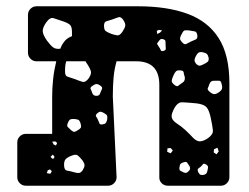

<svg xmlns="http://www.w3.org/2000/svg" viewBox="-20 -591 791 611"><path d="M96 -396Q85 -396 77 -404Q69 -412 69 -423V-544Q69 -555 77 -563Q85 -571 96 -571H419Q512 -571 577 -547Q642 -523 676 -469.5Q710 -416 710 -326V-27Q710 -16 702 -8Q694 0 683 0H514Q503 0 495 -7.5Q487 -15 487 -26V-321Q487 -396 413 -396H351Q344 -372 341.5 -345Q339 -318 339 -284L351 -27Q351 -16 343 -8Q335 0 324 0H62Q51 0 43 -8Q35 -16 35 -27V-138Q35 -149 43 -157Q51 -165 62 -165H146V-284Q146 -310 149 -338.5Q152 -367 159 -396ZM372 -528Q364 -539 356.5 -536Q349 -533 337 -529Q325 -525 318 -523Q311 -521 311 -509Q311 -496 316.5 -492Q322 -488 335 -483Q347 -479 354 -478.5Q361 -478 369 -489Q377 -501 378.5 -508.5Q380 -516 372 -528ZM181 -523Q162 -529 151 -533Q140 -537 128 -521Q115 -503 116 -491Q117 -479 130 -461Q141 -446 149.5 -440Q158 -434 172 -436L174 -441Q178 -451 186 -460.5Q194 -470 209 -476Q209 -480 209 -483Q209 -486 209 -490Q209 -506 202.5 -512Q196 -518 181 -523ZM496 -494 486 -496 479 -493 480 -483 489 -487ZM608 -479Q606 -490 600 -491Q594 -492 583 -494Q574 -495 569 -494.5Q564 -494 560 -486Q554 -476 553 -470Q552 -464 560 -456Q567 -448 572.5 -451Q578 -454 588 -459Q597 -463 603 -465.5Q609 -468 608 -479ZM500 -466Q493 -468 490 -465.5Q487 -463 483 -457Q479 -453 480.5 -450Q482 -447 485 -443Q490 -436 491.5 -431.5Q493 -427 500 -429Q508 -431 507.5 -436Q507 -441 507 -449Q507 -456 506.5 -460Q506 -464 500 -466ZM644 -407Q642 -416 638 -419.5Q634 -423 624 -425Q615 -426 611 -423Q607 -420 603 -412Q599 -404 599 -399Q599 -394 605 -387Q612 -381 616.5 -382Q621 -383 629 -387Q637 -391 641 -394.5Q645 -398 644 -407ZM259 -385Q257 -388 255 -391Q253 -394 252 -396H191Q189 -391 188 -383.5Q187 -376 187 -366Q186 -350 195 -347Q204 -344 219 -339Q234 -333 242.5 -330.5Q251 -328 261 -340Q271 -354 269.5 -362.5Q268 -371 259 -385ZM555 -367Q544 -368 540 -364Q536 -360 532 -351Q527 -340 526.5 -334Q526 -328 535 -321Q543 -314 548 -318.5Q553 -323 561 -328Q570 -334 568 -346Q565 -355 564.5 -360.5Q564 -366 555 -367ZM663 -334Q651 -335 647 -325Q644 -316 641.5 -311Q639 -306 646 -300Q655 -292 661 -291.5Q667 -291 676 -297Q685 -303 686.5 -309Q688 -315 685 -325Q683 -334 677.5 -334Q672 -334 663 -334ZM300 -318Q292 -324 286.5 -323.5Q281 -323 273 -317Q266 -312 268.5 -307.5Q271 -303 274 -294Q277 -286 287 -286Q297 -286 299 -295Q302 -303 304.5 -308Q307 -313 300 -318ZM650 -219Q645 -241 637 -250Q629 -259 606 -262Q576 -265 559.5 -265.5Q543 -266 531 -239Q523 -222 528 -213Q533 -204 545 -196.5Q557 -189 571 -176Q584 -164 592.5 -154.5Q601 -145 610.5 -142Q620 -139 635 -147Q659 -161 657.5 -176.5Q656 -192 650 -219ZM313 -230Q305 -235 300.5 -235.5Q296 -236 289 -230Q283 -224 286 -220Q289 -216 292 -209Q295 -203 296.5 -198.5Q298 -194 305 -195Q313 -196 316 -199Q319 -202 321 -210Q322 -218 321 -222Q320 -226 313 -230ZM220 -212Q210 -213 205 -211.5Q200 -210 196 -200Q192 -191 195.5 -187Q199 -183 207 -176Q213 -171 217 -171.5Q221 -172 228 -177Q235 -181 237 -184.5Q239 -188 237 -196Q235 -204 232 -207.5Q229 -211 220 -212ZM156 -141 146 -140 151 -131 158 -128 162 -136ZM672 -121 661 -116 660 -106 669 -100 676 -109ZM523 -120 513 -119 512 -108 523 -103 530 -112ZM153 -93 148 -99 141 -92 146 -86 152 -87ZM242 -81Q234 -91 228 -96Q222 -101 209 -96Q195 -91 189 -84.5Q183 -78 184 -63Q185 -49 193.5 -48Q202 -47 215 -43Q225 -40 231 -40.5Q237 -41 243 -49Q249 -59 249 -65Q249 -71 242 -81ZM582 -64Q578 -70 575.5 -73.5Q573 -77 566 -75Q558 -73 555 -70Q552 -67 551 -58Q550 -50 554 -47.5Q558 -45 565 -42Q571 -40 574 -41.5Q577 -43 582 -48Q588 -55 582 -64ZM635 -68Q628 -72 625.5 -68Q623 -64 617 -59Q612 -56 610 -53.5Q608 -51 610 -45Q613 -39 615.5 -36.5Q618 -34 625 -34Q638 -35 640 -47Q642 -55 642 -59.5Q642 -64 635 -68ZM139 -52 132 -49 129 -40 140 -38 145 -46Z"/></svg>

Font: Rubik Moonrocks
Style: Regular
Weight: 400
Designer: Hubert and Fischer, NaN
Foundry: Hubert and Fischer, NaN
Version: Version 2.200